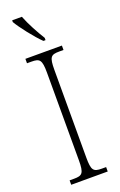

<svg xmlns="http://www.w3.org/2000/svg" viewBox="-176 -977 637 1023"><g transform="rotate(-20 142.0 -465.5)"><path d="M161 -771H173V-784C149 -822 114 -886 97 -931H42V-921C62 -886 123 -807 161 -771ZM38 0H245V-25H221C173 -25 163 -36 163 -109V-605C163 -679 173 -689 221 -689H245V-714H38V-689H63C110 -689 121 -679 121 -605V-109C121 -35 110 -25 63 -25H38Z"/></g></svg>

Font: Noto Serif Georgian Condensed ExtraLight
Style: Regular
Weight: 200
Width: 3
Designer: Monotype Design Team, Akaki Razmadze
Foundry: Google LLC
Version: Version 2.003